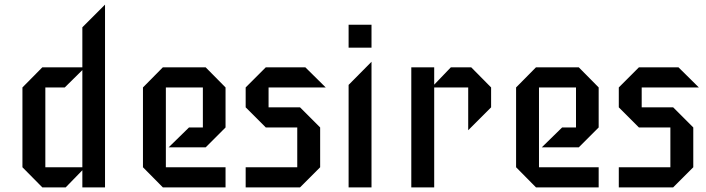

<svg xmlns="http://www.w3.org/2000/svg" viewBox="-20 -810 3053 830"><path d="M434 0H336V-74L264 0H163L77 -87V-432L163 -519H336V-692L434 -790ZM336 -87V-507L260 -432H176V-87Z M955 0H684L598 -87V-432L684 -519H869L955 -432V-259L869 -173H709L797 -259H857V-432H697V-87H955Z M1388 -432H1141V-346H1277L1364 -259V-87L1277 0H1042V-87H1265V-259H1129L1042 -346V-432L1129 -519H1300Z M1586 -604H1487V-703H1586ZM1586 0H1487V-443L1586 -543Z M2103 -346 2004 -247V-432H1857V0H1758V-519H1857V-444L1929 -519H2017L2103 -432Z M2568 0H2297L2211 -87V-432L2297 -519H2482L2568 -432V-259L2482 -173H2322L2410 -259H2470V-432H2310V-87H2568Z M3001 -432H2754V-346H2890L2977 -259V-87L2890 0H2655V-87H2878V-259H2742L2655 -346V-432L2742 -519H2913Z"/></svg>

Font: Iceberg
Style: Regular
Weight: 400
Designer: Victor Kharyk
Foundry: Cyreal (www.cyreal.org)
Version: Version 1.002